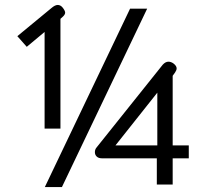

<svg xmlns="http://www.w3.org/2000/svg" viewBox="-20 -745 832 775"><path d="M160 -616 88 -556 50 -599 187 -712Q202 -725 213 -725Q225 -725 234 -713Q243 -701 243 -694Q243 -687 235 -679L224 -669V-226H160ZM505 -710H574L230 10H161ZM613 -106H391Q378 -106 370.5 -113Q363 -120 363 -131Q363 -142 370 -150L637 -484Q648 -496 660 -496Q670 -496 680 -489Q693 -479 693 -469Q693 -462 687 -453L677 -439V-158H742V-106H677V0H613ZM615 -158V-371L446 -158Z"/></svg>

Font: Niramit Light
Style: Regular
Weight: 300
Designer: Katatrad Aksorn Co.,Ltd.
Foundry: Cadson Demak Co.,Ltd.
Version: Version 1.000; ttfautohint (v1.6)